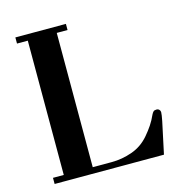

<svg xmlns="http://www.w3.org/2000/svg" viewBox="-104 -785 820 877"><g transform="rotate(-15 306.5 -346.5)"><path d="M47 0V-29H98V-664H47V-693H286V-664H235V-29H325Q374 -29 422 -46Q470 -63 504 -103Q522 -124 536 -145Q550 -166 561 -191Q565 -199 569.5 -203.5Q574 -208 584 -208Q592 -208 597 -203Q602 -198 602 -191Q602 -180 596 -150L564 0Z"/></g></svg>

Font: Monomakh
Style: Regular
Weight: 400
Version: Version 1.200; ttfautohint (v1.8.4.7-5d5b)